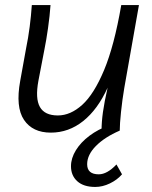

<svg xmlns="http://www.w3.org/2000/svg" viewBox="-20 -517 601 760"><path d="M181 8Q109 8 75 -42.5Q41 -93 60 -197L83 -324Q92 -368 97.5 -411Q103 -454 106 -497H180Q177 -454 170 -405Q163 -356 156 -322L132 -197Q119 -127 138 -93.5Q157 -60 209 -60Q259 -60 305.5 -102Q352 -144 392 -239.5Q432 -335 460 -497H530L472 -169Q464 -122 459 -74Q454 -26 454 0H382Q382 -34 387.5 -73.5Q393 -113 406 -170Q367 -84 309.5 -38Q252 8 181 8ZM357 223Q311 223 286 200.5Q261 178 261 141Q261 109 280.5 77.5Q300 46 334 20.5Q368 -5 412 -21L454 0Q394 26 359.5 61Q325 96 325 133Q325 173 371 173Q404 173 441 134L463 173Q444 195 415 209Q386 223 357 223Z"/></svg>

Font: Livvic
Style: Italic
Weight: 400
Italic angle: -10°
Designer: Jacques Le Bailly, Baron von Fonthausen
Version: Version 1.001; ttfautohint (v1.8.2)